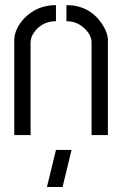

<svg xmlns="http://www.w3.org/2000/svg" viewBox="-20 -541 489 769"><path d="M168 208 204.1 59.6H266.6L230.5 208ZM37.1 0V-378.9Q37.1 -425.8 79.1 -469.7Q129.9 -520.5 204.1 -520.5V-456.1Q151.4 -456.1 119.1 -415Q102.5 -393.6 102.5 -371.1V0ZM246.1 -456.1V-520.5Q335.9 -520.5 386.7 -448.2Q412.1 -411.1 412.1 -378.9V0H346.7V-371.1Q346.7 -402.3 314.5 -430.7Q285.2 -456.1 246.1 -456.1Z"/></svg>

Font: Post No Bills Colombo
Style: Medium
Weight: 600
Designer: Kosala Senevirathne, Siva Puranthara, Lasantha Premarathna, Tharique Azeez
Foundry: Mooniak
Version: Version 1.220 ; ttfautohint (v1.5)